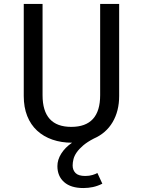

<svg xmlns="http://www.w3.org/2000/svg" viewBox="-20 -709 721 970"><path d="M582 -224Q582 -148 549 -92Q516 -36 454 -9Q421 8 400 26Q379 44 367 61.5Q355 79 351 96Q347 113 347 127Q347 150 361.5 165Q376 180 411 180Q431 180 447.5 175Q464 170 472 165L497 219Q473 231 449.5 236Q426 241 401 241Q338 241 304 211Q270 181 270 130Q270 98 289.5 67Q309 36 344 12Q290 12 245 -3.5Q200 -19 167.5 -49Q135 -79 117.5 -123Q100 -167 100 -224V-689H195V-228Q195 -68 340 -68Q486 -68 486 -228V-689H582Z"/></svg>

Font: Feura Sans
Style: Regular
Weight: 400
Designer: Carrois Corporate & Edenspiekermann
Foundry: Carrois Corporate GbR & Edenspiekermann AG
Version: Version 1.001